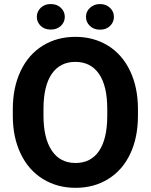

<svg xmlns="http://www.w3.org/2000/svg" viewBox="-20 -899 730 929"><path d="M499 -371.6Q499 -483.4 459 -541.5Q418.9 -599.6 344.7 -599.6Q271 -599.6 231 -542.2Q190.9 -484.9 190.4 -374V-339.4Q190.4 -230.5 230.5 -170.4Q270.5 -110.4 345.7 -110.4Q419.4 -110.4 459 -168.2Q498.5 -226.1 499 -336.9ZM647.5 -339.4Q647.5 -234.4 610.4 -155.3Q573.2 -76.2 504.2 -33.2Q435.1 9.8 345.7 9.8Q257.3 9.8 188 -32.7Q118.7 -75.2 80.6 -154.1Q42.5 -232.9 42 -335.4V-370.6Q42 -475.6 79.8 -555.4Q117.7 -635.3 186.8 -678Q255.9 -720.7 344.7 -720.7Q433.6 -720.7 502.7 -678Q571.8 -635.3 609.6 -555.4Q647.5 -475.6 647.5 -371.1ZM396 -817.4Q396 -843.8 415.8 -861.6Q435.5 -879.4 463.9 -879.4Q492.7 -879.4 512 -861.3Q531.2 -843.3 531.2 -817.4Q531.2 -792 512.7 -773.7Q494.1 -755.4 463.9 -755.4Q433.6 -755.4 414.8 -773.7Q396 -792 396 -817.4ZM293.5 -817.4Q293.5 -791.5 274.4 -773.7Q255.4 -755.9 225.6 -755.9Q195.3 -755.9 176.8 -773.9Q158.2 -792 158.2 -817.4Q158.2 -842.8 176.8 -861.1Q195.3 -879.4 225.6 -879.4Q255.9 -879.4 274.7 -861.1Q293.5 -842.8 293.5 -817.4Z"/></svg>

Font: MAUL Bold
Style: Bold
Weight: 700
Designer: MAUL
Version: Version 1.0; 2020; ttfautohint (v1.8.3)